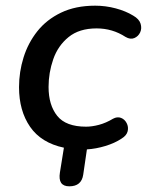

<svg xmlns="http://www.w3.org/2000/svg" viewBox="-20 -517 517 676"><path d="M224 139Q183 139 191 90L205 3Q125 -14 86 -70.5Q47 -127 47 -210Q47 -264 63 -315Q79 -366 111.5 -407Q144 -448 195 -472.5Q246 -497 315 -497Q352 -497 387.5 -487.5Q423 -478 449 -462Q470 -450 475 -433.5Q480 -417 473.5 -403Q467 -389 453 -383Q439 -377 422 -387Q376 -417 320 -417Q259 -417 221.5 -386.5Q184 -356 167.5 -308.5Q151 -261 151 -211Q151 -147 181.5 -109Q212 -71 283 -71Q304 -71 328.5 -77.5Q353 -84 378 -99Q393 -107 406 -102Q419 -97 426 -83.5Q433 -70 429.5 -55Q426 -40 408 -29Q384 -13 351 -3Q318 7 286 9L273 98Q267 139 224 139Z"/></svg>

Font: Nunito SemiBold
Style: Italic
Weight: 600
Italic angle: -9°
Designer: Vernon Adams
Foundry: Vernon Adams
Version: Version 3.601; ttfautohint (v1.8.2.53-6de2)